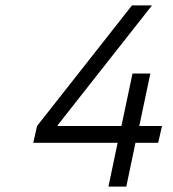

<svg xmlns="http://www.w3.org/2000/svg" viewBox="-20 -690 640 710"><path d="M470 -418 429 -224H193L194 -228L542 -670H468L117 -224L103 -162H415L381 0H447L481 -162H565L579 -224H495L536 -418Z"/></svg>

Font: LT Wave Mono Light
Style: Italic
Weight: 300
Designer: Daniel Lyons
Version: Version 2.5 (Glyphs App)